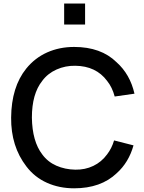

<svg xmlns="http://www.w3.org/2000/svg" viewBox="-20 -1025 797 1061"><path d="M334.5 -1005.4H450.2V-889.6H334.5ZM610.4 -249 717.8 -221.7Q691.4 -127.4 625 -67.9Q537.6 15.6 389.6 15.6Q307.6 15.6 239.5 -14.9Q171.4 -45.4 126 -105Q40 -216.3 41.5 -375Q43 -544.4 125 -646Q172.9 -705.1 240.7 -735.4Q308.6 -765.6 389.6 -765.6Q538.1 -765.6 624 -681.2Q698.7 -614.7 723.1 -507.3L613.8 -491.7Q600.1 -543 571.8 -578.1Q510.7 -660.2 396 -661.6Q341.3 -662.6 292.5 -640.9Q243.7 -619.1 213.4 -578.1Q156.2 -506.3 156.2 -375Q158.2 -243.7 213.4 -171.9Q243.7 -130.4 291.5 -109.4Q339.4 -88.4 396 -87.4Q450.2 -86.4 495.6 -108.2Q541 -129.9 571.8 -171.9Q597.7 -205.6 610.4 -249Z"/></svg>

Font: Manrope3 Semibold
Style: Regular
Weight: 600
Width: 4
Designer: Mikhail Sharanda
Foundry: Mikhail Sharanda
Version: Version 3.000;PS 003.000;hotconv 1.0.88;makeotf.lib2.5.64775